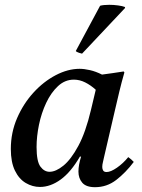

<svg xmlns="http://www.w3.org/2000/svg" viewBox="-20 -766 591 798"><path d="M146 11Q115 11 87 -5.5Q59 -22 42 -57Q25 -92 25 -147Q25 -215 51 -275Q77 -335 119 -381Q161 -427 211.5 -453.5Q262 -480 311 -480Q330 -480 354 -474.5Q378 -469 404 -456Q425 -459 447.5 -462Q470 -465 494 -469L497 -465Q485 -423 476 -385.5Q467 -348 458 -309L412 -111Q411 -104 408 -93Q405 -82 405 -72Q405 -63 409 -57Q413 -51 423 -51Q440 -51 466 -69Q492 -87 513 -113Q526 -104 536 -93Q502 -48 463 -18Q424 12 375 12Q338 12 322 -6.5Q306 -25 306 -53Q306 -80 317 -115H312Q275 -51 232.5 -20Q190 11 146 11ZM378 -393Q357 -412 334 -423.5Q311 -435 287 -435Q250 -435 221 -408Q192 -381 172 -338.5Q152 -296 142 -247.5Q132 -199 132 -155Q132 -95 148 -73.5Q164 -52 186 -52Q212 -52 243.5 -77.5Q275 -103 305.5 -159.5Q336 -216 358 -309ZM499 -737 500 -733 321 -543Q319 -543 308.5 -546.5Q298 -550 295 -554L396 -742Q402 -744 412.5 -745Q423 -746 434 -746Q452 -746 470.5 -743.5Q489 -741 499 -737Z"/></svg>

Font: Tiro Devanagari Sanskrit
Style: Italic
Weight: 400
Italic angle: -11°
Designer: Devanagari: John Hudson & Fiona Ross, assisted by Paul Hanslow. Latin: John Hudson with Paul Hanslow, assisted by Kaja S
Foundry: Tiro Typeworks Ltd.
Version: Version 1.52